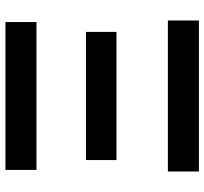

<svg xmlns="http://www.w3.org/2000/svg" viewBox="-43 -725 768 722"><g transform="rotate(-90 341.0 -364.0)"><path d="M57.1 0V-116.7H625V0ZM100.1 -310.1V-424.8H582V-310.1ZM63 -610.8V-727.5H619.1V-610.8Z"/></g></svg>

Font: Inter
Style: 650
Weight: 650
Designer: Rasmus Andersson
Foundry: rsms
Version: Version 4.001;git-66647c0bb